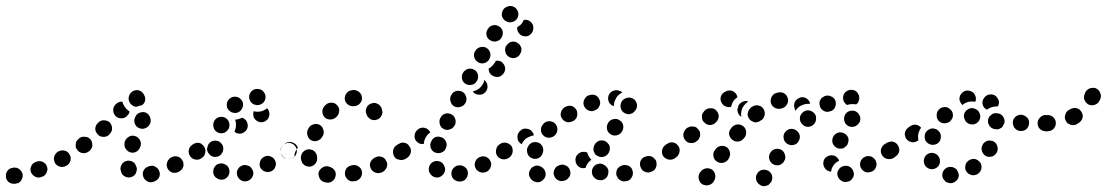

<svg xmlns="http://www.w3.org/2000/svg" viewBox="-40 -589 3753 651"><path d="M31 24Q34 19 36 14Q37 9 37 3Q36 -2 33 -7Q30 -12 26 -15Q22 -18 17 -20Q11 -21 6 -21Q5 -20 4 -20Q-7 -19 -14 -11Q-21 -2 -20 10Q-19 21 -11 28Q-2 35 10 34Q11 34 13 34Q18 33 23 31Q28 28 31 24ZM501 -6Q499 -12 496 -16Q493 -20 488 -23Q483 -26 478 -27Q472 -27 467 -26L465 -25Q454 -22 448 -13Q442 -3 445 8Q447 14 450 18Q453 22 458 25Q463 28 468 29Q474 29 479 28L481 27Q492 24 498 15Q504 5 501 -6ZM118 -4Q120 -9 121 -14Q121 -20 119 -25Q115 -36 105 -40Q94 -45 84 -41L82 -40Q71 -37 66 -26Q61 -16 65 -5Q67 0 71 4Q75 8 79 10Q84 13 90 13Q95 13 101 11L103 10Q108 9 112 5Q116 1 118 -4ZM371 -5Q370 -7 370 -9Q366 -19 372 -30Q377 -40 388 -43Q393 -45 398 -44Q404 -44 409 -41Q413 -39 417 -35Q420 -30 422 -25Q422 -25 422 -24Q423 -22 424 -19Q424 -16 424 -14Q423 -9 422 -5Q420 1 416 5Q412 9 406 11Q396 15 385 10Q375 6 371 -5ZM581 -23Q583 -28 582 -34Q582 -39 579 -44Q574 -54 563 -58Q552 -61 542 -56L540 -55Q535 -53 532 -48Q528 -44 527 -39Q525 -34 525 -28Q526 -23 528 -18Q533 -8 544 -4Q555 -1 565 -6L567 -7Q572 -10 576 -14Q579 -18 581 -23ZM199 -44Q200 -49 200 -54Q199 -60 196 -65Q191 -75 180 -78Q169 -81 159 -76L157 -75Q152 -72 149 -68Q145 -63 144 -58Q142 -53 143 -48Q144 -42 146 -37Q152 -27 163 -24Q173 -21 183 -26L185 -27Q190 -30 194 -34Q197 -39 199 -44ZM652 -92Q649 -97 644 -100Q639 -103 634 -103Q629 -104 623 -103Q618 -102 613 -99L612 -98Q602 -91 600 -80Q598 -69 605 -59Q608 -55 612 -52Q617 -49 622 -48Q628 -47 633 -48Q639 -49 643 -53L645 -54Q654 -60 656 -72Q658 -83 652 -92ZM268 -115Q265 -119 260 -122Q255 -125 250 -125Q244 -126 239 -125Q234 -124 229 -121L228 -119Q223 -116 220 -111Q217 -107 217 -101Q216 -96 217 -90Q218 -85 222 -81Q228 -72 239 -70Q251 -68 260 -75L262 -76Q271 -83 273 -94Q274 -105 268 -115ZM384 -88Q387 -83 391 -79Q395 -75 400 -73Q411 -69 421 -74Q431 -79 435 -90L436 -92Q440 -103 435 -113Q430 -123 420 -127Q414 -129 409 -129Q403 -129 398 -126Q394 -124 390 -120Q386 -116 384 -111L383 -109Q382 -104 382 -98Q382 -93 384 -88ZM333 -173Q325 -181 313 -181Q302 -182 294 -174L292 -172Q284 -165 283 -153Q283 -142 291 -134Q298 -125 310 -125Q321 -124 330 -132L331 -134Q340 -142 340 -153Q340 -164 333 -173ZM431 -155Q442 -150 452 -154Q463 -158 468 -168L469 -170Q473 -181 469 -191Q465 -202 455 -207Q445 -211 434 -207Q423 -203 419 -193L418 -191Q413 -181 417 -170Q421 -159 431 -155ZM399 -211Q397 -212 395 -214Q387 -220 382 -228L381 -230Q377 -236 375 -244Q368 -245 362 -242Q356 -240 352 -235L350 -233Q347 -229 345 -224Q343 -218 344 -213Q344 -208 347 -203Q349 -198 353 -194Q362 -187 373 -188Q384 -188 392 -197L393 -199Q396 -201 397 -204Q399 -207 399 -211ZM401 -239 400 -241Q394 -251 397 -262Q400 -273 409 -279Q419 -285 430 -283Q441 -280 447 -270L448 -268Q454 -259 452 -248Q450 -238 441 -232Q433 -231 426 -228Q424 -228 422 -227Q415 -227 410 -231Q405 -234 401 -239Z M818 -9Q816 -14 813 -18Q810 -23 805 -26Q800 -28 795 -29Q790 -30 784 -29Q779 -27 774 -24Q770 -21 767 -16Q764 -11 763 -6Q763 0 764 5Q767 16 777 22Q786 28 797 25H798Q809 22 815 12Q821 2 818 -9ZM714 20Q719 20 724 17Q729 14 732 10Q739 1 738 -10Q737 -22 728 -29Q723 -32 718 -34Q713 -35 707 -35Q702 -34 697 -32Q692 -29 689 -25Q682 -16 683 -4Q684 7 693 14H694Q698 18 703 19Q708 21 714 20ZM892 -46Q887 -56 876 -59Q865 -63 855 -57Q845 -52 842 -41Q838 -30 843 -20Q846 -15 850 -12Q854 -8 860 -7Q865 -5 870 -6Q876 -6 881 -9Q891 -14 894 -25Q898 -36 892 -46ZM966 -72Q967 -78 966 -83Q965 -88 961 -93Q958 -97 954 -100Q949 -103 944 -104Q938 -105 933 -104Q928 -103 923 -99Q918 -96 915 -91Q912 -87 911 -81Q911 -76 912 -71Q913 -65 916 -61Q919 -56 924 -53Q928 -51 934 -50Q939 -49 945 -50Q950 -51 954 -54H955Q959 -58 962 -62Q965 -67 966 -72ZM628 -105Q621 -104 615 -100H614Q610 -96 607 -92Q604 -87 603 -82Q602 -76 603 -71Q604 -66 607 -61Q614 -52 625 -50Q636 -48 646 -54V-55Q647 -55 647 -56Q648 -56 648 -56Q644 -63 642 -70Q639 -79 640 -89Q641 -96 643 -102Q636 -105 628 -105ZM687 -57Q699 -56 707 -63Q716 -71 717 -82Q718 -94 711 -102Q704 -111 692 -112Q681 -113 672 -106Q664 -99 663 -87H662Q661 -76 669 -67Q676 -58 687 -57ZM790 -185Q795 -181 797 -176Q802 -166 799 -155Q795 -144 785 -139Q778 -135 769 -136Q761 -137 755 -142Q756 -144 756 -145V-146Q760 -154 760 -164Q761 -174 757 -183Q766 -184 774 -187Q778 -188 781 -190Q786 -188 790 -185ZM685 -176Q681 -165 685 -154Q689 -144 700 -139Q710 -135 721 -139Q731 -144 736 -154Q740 -165 736 -176Q732 -186 721 -191Q716 -193 711 -193Q705 -193 700 -191Q695 -189 691 -185Q687 -181 685 -176ZM869 -218Q868 -219 867 -220Q866 -221 865 -222Q864 -221 862 -219Q853 -213 843 -211Q834 -209 824 -211Q822 -211 820 -212Q818 -205 819 -199Q819 -192 823 -187Q830 -177 841 -175Q852 -173 861 -179L862 -180Q871 -186 873 -197Q875 -208 869 -218ZM736 -215Q744 -207 755 -206Q766 -205 775 -213Q779 -217 781 -222Q784 -227 784 -232Q784 -238 783 -243Q781 -248 777 -252Q769 -261 758 -261Q747 -262 738 -254Q729 -246 729 -235Q728 -223 736 -215ZM817 -283Q812 -280 809 -275Q806 -270 805 -265Q803 -254 810 -244Q816 -235 828 -233Q839 -231 849 -238Q858 -244 860 -255Q862 -267 855 -276Q849 -285 838 -287H837Q832 -288 826 -287Q821 -286 817 -283Z M1098 7Q1099 2 1098 -3Q1097 -9 1093 -13Q1090 -18 1085 -20Q1081 -23 1075 -24Q1074 -24 1073 -25Q1061 -27 1052 -20Q1043 -14 1040 -3Q1039 3 1041 8Q1042 13 1045 18Q1048 22 1052 25Q1057 28 1062 29Q1065 30 1067 30Q1078 32 1087 25Q1096 19 1098 7ZM1183 13Q1186 8 1187 3Q1188 -3 1187 -8Q1185 -19 1175 -25Q1166 -31 1155 -29L1151 -28Q1146 -27 1141 -24Q1137 -21 1134 -17Q1131 -12 1130 -7Q1129 -1 1130 4Q1132 15 1142 22Q1151 28 1162 25H1166Q1171 24 1176 20Q1180 17 1183 13ZM1271 -21Q1273 -26 1273 -32Q1273 -37 1270 -42Q1266 -53 1255 -57Q1244 -61 1234 -56L1230 -54Q1226 -52 1222 -48Q1218 -44 1216 -39Q1214 -34 1214 -29Q1215 -23 1217 -18Q1222 -8 1232 -4Q1243 0 1253 -4L1257 -6Q1262 -8 1265 -12Q1269 -16 1271 -21ZM991 -30Q996 -26 1001 -25Q1006 -24 1012 -24Q1023 -26 1030 -35Q1037 -44 1035 -55Q1035 -56 1035 -57Q1035 -63 1032 -68Q1030 -72 1026 -76Q1022 -80 1017 -81Q1011 -83 1006 -83Q1000 -82 996 -80Q991 -78 987 -73Q983 -69 982 -64Q980 -59 980 -53Q980 -51 981 -48Q982 -43 984 -38Q987 -33 991 -30ZM1346 -91Q1343 -96 1338 -99Q1333 -102 1328 -103Q1323 -104 1317 -103Q1312 -101 1307 -98L1304 -96Q1295 -90 1293 -79Q1291 -67 1297 -58Q1300 -53 1305 -50Q1310 -48 1315 -47Q1320 -46 1326 -47Q1331 -48 1336 -51L1339 -53Q1348 -59 1350 -71Q1352 -82 1346 -91ZM917 -61Q913 -66 912 -71Q911 -76 912 -82Q913 -87 916 -92Q919 -96 923 -99L927 -103Q932 -106 937 -107Q943 -108 948 -107Q953 -106 958 -103Q963 -100 966 -96Q967 -94 968 -92Q969 -90 970 -88Q963 -80 960 -71Q958 -64 958 -57L955 -55Q946 -48 934 -50Q923 -52 917 -61ZM1016 -113Q1027 -108 1037 -112Q1048 -116 1053 -126L1055 -129Q1060 -139 1056 -150Q1053 -161 1043 -166Q1033 -171 1022 -167Q1011 -164 1006 -154L1004 -150Q999 -140 1003 -129Q1006 -118 1016 -113ZM1240 -237Q1235 -240 1229 -240Q1224 -240 1219 -238Q1208 -235 1203 -224Q1198 -214 1202 -203Q1202 -202 1203 -201Q1204 -196 1208 -192Q1211 -188 1216 -185Q1221 -182 1226 -182Q1231 -181 1237 -183Q1248 -186 1253 -196Q1259 -206 1255 -217Q1255 -219 1254 -222Q1252 -227 1248 -231Q1245 -235 1240 -237ZM1061 -191Q1069 -183 1081 -184Q1092 -184 1100 -192Q1101 -193 1102 -194Q1110 -202 1110 -214Q1111 -225 1102 -233Q1099 -237 1094 -239Q1089 -241 1083 -241Q1078 -241 1073 -239Q1067 -237 1064 -233Q1062 -232 1061 -230Q1053 -222 1053 -211Q1053 -199 1061 -191ZM1129 -253Q1130 -242 1139 -235Q1148 -228 1159 -229Q1160 -229 1161 -229Q1167 -229 1172 -232Q1177 -234 1180 -238Q1184 -242 1186 -247Q1188 -252 1187 -258Q1187 -263 1185 -268Q1182 -273 1178 -277Q1174 -280 1169 -282Q1164 -284 1159 -284Q1156 -284 1153 -283Q1142 -282 1135 -273Q1128 -264 1129 -253Z M1542 14Q1545 9 1546 4Q1547 -1 1546 -7Q1544 -18 1534 -24Q1525 -30 1513 -28H1512Q1507 -27 1502 -23Q1498 -20 1495 -16Q1492 -11 1491 -6Q1490 0 1491 5Q1493 16 1503 22Q1512 28 1524 26H1525Q1530 25 1535 22Q1539 19 1542 14ZM1455 9Q1460 6 1463 2Q1467 -2 1468 -8Q1470 -13 1469 -18Q1468 -24 1465 -29Q1465 -29 1465 -29Q1460 -39 1449 -42Q1438 -45 1428 -40Q1423 -37 1420 -33Q1416 -29 1415 -23Q1413 -18 1414 -13Q1414 -7 1417 -2Q1417 -2 1418 -1Q1424 9 1435 12Q1446 15 1455 9ZM1622 -44Q1620 -49 1615 -53Q1611 -56 1606 -58Q1601 -59 1595 -59Q1590 -58 1585 -56L1584 -55Q1574 -50 1571 -39Q1567 -28 1573 -18Q1575 -13 1580 -10Q1584 -6 1589 -5Q1594 -3 1600 -4Q1605 -4 1610 -7H1611Q1621 -13 1624 -24Q1628 -34 1622 -44ZM1697 -72Q1698 -77 1697 -83Q1695 -88 1692 -93Q1686 -102 1674 -104Q1663 -106 1654 -99H1653Q1648 -95 1645 -91Q1643 -86 1642 -81Q1641 -75 1642 -70Q1643 -65 1646 -60Q1653 -51 1664 -49Q1675 -47 1685 -54Q1690 -57 1693 -62Q1696 -67 1697 -72ZM1348 -93Q1345 -98 1341 -101Q1336 -104 1331 -105Q1325 -106 1320 -105Q1315 -103 1310 -100H1309Q1305 -96 1302 -92Q1299 -87 1298 -82Q1297 -76 1298 -71Q1299 -66 1302 -61Q1306 -57 1310 -54Q1315 -51 1320 -50Q1326 -49 1331 -50Q1336 -51 1341 -54L1342 -55Q1351 -62 1353 -73Q1355 -84 1348 -93ZM1438 -71Q1444 -69 1449 -70Q1454 -70 1459 -73Q1464 -75 1468 -79Q1471 -84 1473 -89V-90Q1477 -101 1471 -111Q1466 -121 1455 -124Q1444 -128 1434 -123Q1424 -117 1421 -106L1420 -105Q1417 -94 1422 -84Q1427 -74 1438 -71ZM1419 -140Q1418 -141 1417 -143Q1417 -144 1415 -146Q1412 -150 1407 -153Q1403 -155 1397 -156Q1392 -157 1386 -155Q1381 -154 1377 -150L1376 -149Q1367 -142 1366 -131Q1364 -120 1371 -111Q1376 -105 1383 -102Q1389 -100 1397 -101Q1397 -106 1399 -112V-113Q1402 -122 1408 -130Q1413 -136 1419 -140ZM1452 -166Q1453 -161 1457 -157Q1461 -153 1466 -151Q1476 -146 1487 -151Q1498 -155 1502 -165L1503 -166Q1507 -177 1503 -187Q1499 -198 1489 -202Q1478 -207 1468 -203Q1457 -199 1453 -188L1452 -187Q1450 -182 1450 -177Q1450 -171 1452 -166ZM1501 -228Q1511 -223 1522 -227Q1533 -230 1538 -240L1539 -241Q1544 -252 1540 -262Q1537 -273 1527 -278Q1522 -281 1516 -281Q1511 -282 1506 -280Q1500 -278 1496 -275Q1492 -271 1490 -266L1489 -265Q1484 -255 1488 -244Q1491 -233 1501 -228ZM1605 -315Q1605 -316 1604 -316Q1603 -317 1602 -318Q1601 -311 1598 -305L1597 -304Q1593 -296 1585 -289Q1577 -283 1567 -280Q1565 -279 1563 -279Q1563 -278 1564 -277Q1564 -277 1565 -276Q1573 -268 1584 -268Q1596 -267 1604 -275L1605 -276Q1613 -284 1613 -295Q1613 -307 1605 -315ZM1540 -304Q1545 -301 1550 -301Q1556 -300 1561 -302Q1566 -303 1570 -306Q1575 -310 1577 -315L1578 -316Q1583 -326 1580 -337Q1577 -348 1567 -353Q1562 -356 1557 -356Q1551 -357 1546 -355Q1541 -354 1537 -350Q1532 -347 1530 -342L1529 -341Q1524 -331 1527 -320Q1530 -309 1540 -304ZM1664 -376Q1660 -381 1654 -382Q1648 -384 1641 -383Q1640 -381 1639 -378L1638 -377Q1633 -369 1626 -363Q1622 -359 1617 -357Q1617 -356 1617 -356Q1617 -355 1617 -354Q1617 -349 1619 -344Q1622 -339 1626 -335Q1630 -332 1635 -330Q1640 -328 1645 -328Q1651 -328 1656 -330Q1661 -333 1665 -337Q1673 -346 1673 -357Q1672 -368 1664 -376ZM1581 -378Q1591 -372 1602 -375Q1613 -378 1619 -388V-389Q1625 -399 1622 -410Q1619 -421 1609 -427Q1599 -432 1588 -429Q1577 -426 1572 -417L1571 -416Q1565 -406 1568 -395Q1571 -384 1581 -378ZM1717 -442Q1708 -449 1697 -448Q1686 -446 1679 -437L1678 -436Q1671 -427 1673 -416Q1674 -405 1683 -398Q1692 -391 1703 -392Q1715 -394 1722 -403V-404Q1729 -413 1728 -424Q1726 -435 1717 -442ZM1623 -452Q1633 -446 1644 -449Q1655 -452 1661 -462V-463Q1667 -473 1664 -484Q1661 -495 1651 -500Q1641 -506 1630 -503Q1619 -500 1614 -490L1613 -489Q1607 -479 1610 -468Q1613 -457 1623 -452ZM1744 -522Q1742 -522 1740 -522Q1738 -522 1736 -521Q1736 -520 1735 -520Q1731 -510 1723 -503Q1719 -500 1714 -497Q1712 -486 1719 -477Q1725 -468 1737 -466Q1748 -464 1757 -471Q1766 -478 1768 -489Q1768 -490 1768 -491Q1770 -502 1763 -511Q1756 -520 1744 -522ZM1663 -531Q1668 -520 1678 -516Q1688 -511 1699 -515Q1699 -515 1699 -515Q1710 -519 1715 -529Q1720 -540 1716 -550Q1712 -561 1702 -566Q1692 -571 1681 -567Q1680 -567 1679 -566Q1668 -562 1664 -552Q1659 -541 1663 -531Z M1807 14Q1812 5 1809 -6Q1806 -17 1796 -23Q1796 -23 1796 -23Q1791 -26 1786 -27Q1780 -28 1775 -27Q1770 -25 1765 -22Q1761 -19 1758 -14Q1752 -5 1754 6Q1757 17 1767 24Q1768 24 1769 25Q1779 31 1790 28Q1801 24 1807 14ZM2105 -9Q2104 -14 2101 -19Q2098 -23 2093 -26Q2088 -29 2083 -29Q2077 -30 2072 -29L2070 -28Q2059 -25 2053 -16Q2048 -6 2050 5Q2052 10 2055 15Q2058 19 2063 22Q2068 25 2073 26Q2079 26 2084 25H2086Q2097 22 2102 12Q2108 2 2105 -9ZM1892 8Q1894 3 1894 -2Q1894 -8 1892 -13Q1888 -24 1878 -28Q1867 -33 1857 -29L1855 -28Q1850 -26 1846 -23Q1842 -19 1840 -14Q1837 -9 1837 -3Q1837 2 1839 7Q1843 18 1854 23Q1864 27 1875 23H1876Q1881 21 1885 17Q1889 13 1892 8ZM2018 11Q2021 6 2022 1Q2023 -4 2023 -10Q2022 -15 2019 -20Q2016 -24 2012 -28Q2012 -28 2011 -28Q2007 -31 2002 -33Q1997 -35 1991 -34Q1986 -33 1981 -31Q1976 -28 1973 -24Q1966 -15 1967 -4Q1968 8 1977 15Q1978 16 1979 17Q1988 23 2000 22Q2011 20 2018 11ZM2185 -24Q2187 -29 2186 -34Q2186 -40 2184 -45Q2181 -50 2177 -53Q2173 -57 2168 -59Q2163 -60 2157 -60Q2152 -60 2147 -57H2145Q2135 -52 2131 -41Q2128 -30 2133 -20Q2135 -15 2139 -11Q2143 -8 2148 -6Q2154 -4 2159 -4Q2164 -5 2169 -7L2171 -8Q2176 -10 2180 -14Q2183 -18 2185 -24ZM1917 -29Q1914 -33 1912 -39Q1911 -44 1911 -49Q1912 -55 1914 -60Q1917 -64 1921 -68L1923 -69Q1929 -74 1936 -74Q1944 -75 1951 -72Q1951 -71 1952 -69Q1955 -59 1962 -51Q1963 -49 1965 -47Q1960 -44 1955 -38Q1949 -31 1946 -22Q1946 -21 1946 -20Q1943 -19 1941 -19Q1938 -19 1935 -19Q1930 -19 1925 -22Q1920 -25 1917 -29ZM2256 -91Q2253 -96 2248 -99Q2244 -102 2238 -103Q2233 -104 2227 -103Q2222 -101 2218 -98L2216 -97Q2207 -91 2205 -80Q2203 -68 2209 -59Q2212 -55 2217 -52Q2222 -49 2227 -48Q2232 -47 2238 -48Q2243 -49 2248 -52L2249 -53Q2258 -60 2260 -71Q2262 -82 2256 -91ZM1694 -94Q1691 -98 1686 -101Q1682 -104 1676 -105Q1671 -106 1666 -105Q1660 -104 1656 -101L1654 -100Q1650 -96 1647 -92Q1644 -87 1643 -82Q1642 -76 1643 -71Q1644 -66 1647 -61Q1651 -57 1655 -54Q1660 -51 1665 -50Q1671 -49 1676 -50Q1681 -51 1686 -54L1687 -55Q1696 -62 1698 -73Q1700 -84 1694 -94ZM1749 -67Q1751 -62 1755 -58Q1759 -54 1765 -52Q1775 -48 1786 -53Q1796 -58 1800 -69V-70Q1804 -81 1800 -91Q1795 -102 1784 -106Q1773 -109 1763 -105Q1753 -100 1749 -89L1748 -88Q1746 -82 1747 -77Q1747 -72 1749 -67ZM1973 -76Q1975 -71 1978 -66Q1982 -62 1987 -60Q1997 -54 2008 -58Q2018 -61 2024 -71L2025 -73Q2027 -78 2028 -83Q2028 -88 2027 -94Q2025 -99 2021 -103Q2018 -107 2013 -110Q2003 -115 1992 -112Q1981 -108 1976 -98L1975 -97Q1973 -92 1972 -87Q1972 -81 1973 -76ZM1715 -131Q1716 -136 1719 -140Q1722 -145 1727 -148L1728 -149Q1733 -152 1738 -153Q1744 -153 1749 -152Q1755 -151 1759 -148Q1763 -145 1766 -140Q1768 -138 1769 -135Q1770 -132 1770 -130Q1762 -129 1754 -125Q1744 -121 1737 -113Q1732 -107 1729 -100Q1726 -102 1723 -104Q1720 -107 1718 -110Q1715 -114 1715 -120Q1714 -125 1715 -131ZM1802 -130Q1810 -122 1821 -122Q1833 -122 1841 -130L1842 -131Q1850 -139 1850 -150Q1850 -162 1842 -170Q1834 -178 1822 -178Q1811 -178 1803 -170L1802 -168Q1794 -160 1794 -149Q1794 -138 1802 -130ZM2030 -134Q2034 -131 2039 -130Q2045 -129 2050 -130Q2056 -131 2060 -134Q2065 -137 2068 -142L2069 -143Q2072 -148 2073 -153Q2074 -158 2073 -164Q2072 -169 2069 -174Q2066 -178 2061 -181Q2052 -188 2040 -185Q2029 -183 2023 -174L2022 -172Q2016 -163 2018 -152Q2020 -140 2030 -134ZM1865 -188Q1871 -178 1882 -175Q1894 -173 1903 -179H1905Q1909 -182 1913 -187Q1916 -191 1917 -197Q1918 -202 1917 -207Q1917 -213 1914 -217Q1908 -227 1897 -230Q1886 -232 1876 -226L1874 -225Q1865 -219 1862 -208Q1859 -197 1865 -188ZM2077 -206Q2082 -203 2088 -202Q2093 -201 2098 -203Q2104 -204 2108 -208Q2112 -211 2115 -216L2116 -217Q2122 -227 2119 -238Q2116 -249 2106 -255Q2096 -260 2085 -257Q2074 -254 2068 -245L2067 -243Q2062 -233 2065 -222Q2068 -211 2077 -206ZM1940 -230Q1942 -225 1946 -221Q1949 -217 1954 -215Q1959 -213 1965 -212Q1970 -212 1975 -214L1977 -215Q1982 -217 1986 -220Q1990 -224 1992 -229Q1995 -234 1995 -240Q1995 -245 1993 -250Q1989 -261 1979 -266Q1969 -270 1958 -266H1956Q1946 -262 1941 -251Q1936 -241 1940 -230ZM2053 -283H2054Q2059 -282 2063 -280Q2066 -279 2070 -276Q2065 -273 2061 -270Q2053 -264 2049 -256L2048 -254Q2043 -246 2042 -237Q2041 -233 2041 -229Q2032 -232 2026 -240Q2021 -249 2022 -258Q2023 -270 2032 -277Q2041 -284 2053 -283Z M2565 -10Q2555 -15 2544 -13Q2533 -10 2527 0Q2521 10 2524 21Q2527 32 2537 38Q2541 41 2547 42Q2552 43 2557 41Q2563 40 2567 37Q2571 33 2574 29L2575 28Q2580 18 2578 7Q2575 -4 2565 -10ZM2374 -14Q2369 -17 2364 -18Q2359 -19 2353 -18Q2348 -17 2343 -14Q2339 -12 2336 -7L2333 -4Q2327 6 2329 17Q2331 28 2340 35Q2350 41 2361 39Q2372 37 2379 28L2381 24Q2387 15 2385 4Q2383 -8 2374 -14ZM2851 15Q2854 10 2855 5Q2856 -1 2854 -6Q2851 -17 2842 -23Q2832 -29 2821 -26H2820Q2809 -23 2803 -13Q2797 -4 2800 7Q2803 18 2813 24Q2822 30 2834 27Q2839 26 2844 23Q2848 19 2851 15ZM2928 -46Q2926 -50 2921 -54Q2917 -57 2912 -59Q2906 -60 2901 -60Q2896 -59 2891 -56H2890Q2880 -50 2877 -39Q2874 -28 2880 -18Q2882 -14 2887 -10Q2891 -7 2896 -5Q2901 -4 2907 -5Q2912 -5 2917 -8H2918Q2928 -14 2931 -25Q2934 -36 2928 -46ZM2752 -40V-41Q2753 -46 2756 -51Q2759 -55 2764 -58Q2769 -61 2774 -62Q2779 -63 2785 -62Q2792 -61 2797 -56Q2803 -51 2805 -44Q2801 -42 2798 -40Q2789 -34 2784 -25Q2779 -17 2778 -7Q2777 -7 2775 -7Q2774 -8 2773 -8Q2762 -10 2756 -20Q2750 -29 2752 -40ZM2611 -80Q2606 -83 2601 -84Q2595 -85 2590 -84Q2585 -83 2580 -80Q2576 -77 2573 -72H2572Q2566 -62 2568 -51Q2570 -40 2580 -33Q2584 -30 2590 -29Q2595 -28 2601 -29Q2606 -30 2610 -33Q2615 -36 2618 -41V-42Q2625 -51 2622 -62Q2620 -73 2611 -80ZM2424 -90Q2419 -93 2414 -94Q2409 -95 2403 -94Q2398 -93 2393 -90Q2389 -87 2386 -83L2383 -79Q2377 -70 2379 -59Q2381 -47 2391 -41Q2400 -35 2411 -37Q2422 -39 2429 -48L2431 -52Q2437 -61 2435 -72Q2433 -83 2424 -90ZM2998 -93Q2994 -97 2990 -100Q2985 -103 2980 -104Q2975 -105 2969 -104Q2964 -103 2959 -100V-99Q2949 -93 2947 -82Q2945 -70 2952 -61Q2955 -57 2959 -54Q2964 -51 2969 -50Q2975 -49 2980 -50Q2985 -51 2990 -54Q3000 -61 3002 -72Q3004 -83 2998 -93ZM2264 -74Q2265 -79 2264 -85Q2263 -90 2260 -94Q2253 -104 2242 -106Q2231 -108 2222 -101L2219 -100Q2215 -96 2212 -92Q2209 -87 2208 -82Q2207 -76 2208 -71Q2209 -66 2212 -61Q2219 -52 2230 -50Q2241 -48 2251 -54L2253 -56Q2258 -59 2260 -64Q2263 -68 2264 -74ZM2785 -125Q2780 -115 2783 -104Q2787 -93 2797 -88Q2802 -85 2807 -85Q2813 -85 2818 -86Q2823 -88 2827 -92Q2831 -95 2834 -100V-101Q2839 -111 2836 -122Q2832 -132 2822 -137Q2817 -140 2812 -140Q2806 -141 2801 -139Q2796 -137 2792 -134Q2787 -130 2785 -125ZM2661 -146Q2652 -153 2641 -152Q2630 -151 2623 -142L2622 -141Q2615 -132 2617 -121Q2618 -110 2627 -103Q2636 -96 2647 -97Q2659 -98 2666 -107V-108Q2673 -117 2672 -128Q2670 -139 2661 -146ZM2334 -131Q2334 -137 2333 -142Q2331 -147 2327 -151Q2324 -155 2319 -158Q2314 -160 2308 -160Q2303 -161 2298 -159Q2292 -157 2288 -154L2286 -152Q2278 -144 2277 -133Q2276 -122 2284 -113Q2291 -104 2303 -104Q2314 -103 2323 -111L2325 -112Q2329 -116 2331 -121Q2334 -126 2334 -131ZM2480 -161Q2471 -168 2460 -167Q2449 -166 2441 -157L2439 -154Q2431 -145 2432 -134Q2434 -123 2442 -116Q2451 -108 2462 -109Q2474 -110 2481 -119L2484 -122Q2491 -131 2490 -142Q2489 -154 2480 -161ZM2836 -162Q2841 -159 2846 -159Q2852 -158 2857 -160Q2862 -161 2866 -165Q2871 -168 2873 -173H2874Q2879 -183 2876 -194Q2872 -205 2862 -211Q2858 -213 2852 -214Q2847 -214 2842 -213Q2836 -211 2832 -208Q2828 -204 2825 -200V-199Q2820 -189 2823 -178Q2826 -167 2836 -162ZM2720 -206Q2712 -214 2700 -215Q2689 -215 2681 -207L2680 -206Q2672 -198 2672 -187Q2672 -176 2680 -168Q2688 -159 2699 -159Q2711 -159 2719 -167Q2727 -175 2727 -187Q2728 -198 2720 -206ZM2388 -215Q2384 -219 2379 -221Q2374 -222 2368 -222Q2363 -222 2358 -220Q2353 -218 2349 -214L2347 -211Q2339 -203 2340 -192Q2340 -180 2349 -173Q2357 -165 2368 -165Q2380 -166 2387 -174L2389 -176Q2397 -184 2397 -196Q2396 -207 2388 -215ZM2547 -222Q2544 -226 2539 -229Q2534 -231 2529 -232Q2523 -232 2518 -231Q2513 -229 2508 -226L2505 -223Q2497 -216 2495 -204Q2494 -193 2502 -184Q2505 -180 2510 -178Q2515 -175 2520 -174Q2526 -174 2531 -176Q2536 -177 2540 -181L2544 -183Q2552 -191 2553 -202Q2554 -213 2547 -222ZM2473 -241Q2482 -248 2493 -246Q2494 -246 2495 -246Q2496 -245 2497 -245Q2495 -244 2494 -243L2491 -240Q2484 -234 2479 -226Q2474 -217 2473 -206Q2472 -199 2474 -193Q2466 -197 2463 -205Q2459 -213 2461 -222Q2461 -223 2462 -223Q2463 -235 2473 -241ZM2791 -251Q2788 -256 2784 -259Q2779 -262 2774 -264Q2769 -265 2763 -265Q2758 -264 2753 -262V-261Q2748 -259 2744 -255Q2741 -250 2739 -245Q2738 -240 2739 -234Q2739 -229 2742 -224Q2744 -219 2749 -216Q2753 -212 2758 -211Q2763 -209 2769 -210Q2774 -211 2779 -213H2780Q2790 -219 2793 -230Q2796 -241 2791 -251ZM2653 -237Q2654 -242 2657 -247Q2660 -251 2665 -254Q2669 -257 2675 -259Q2686 -261 2695 -255Q2705 -248 2707 -237Q2707 -237 2707 -237Q2704 -237 2701 -237Q2690 -237 2681 -233Q2672 -230 2665 -223Q2660 -218 2657 -213Q2656 -216 2655 -219Q2654 -222 2653 -226Q2653 -226 2653 -226Q2652 -231 2653 -237ZM2629 -236Q2631 -240 2632 -246Q2633 -251 2631 -256Q2628 -267 2618 -273Q2608 -278 2597 -275Q2595 -274 2592 -274Q2581 -270 2576 -260Q2571 -250 2574 -239Q2578 -228 2588 -223Q2598 -218 2609 -221Q2611 -222 2612 -222Q2618 -224 2622 -227Q2626 -231 2629 -236ZM2417 -277Q2419 -278 2421 -279Q2426 -282 2431 -282Q2436 -283 2442 -281Q2447 -279 2451 -276Q2455 -272 2458 -267Q2459 -265 2459 -264Q2460 -262 2460 -260Q2460 -260 2460 -259Q2451 -253 2446 -245Q2441 -237 2439 -227Q2430 -224 2421 -228Q2412 -231 2407 -240Q2401 -250 2404 -261Q2407 -272 2417 -277ZM2819 -263Q2821 -274 2831 -280Q2840 -286 2851 -284H2852Q2857 -283 2862 -280Q2866 -277 2869 -272Q2872 -268 2873 -262Q2874 -257 2873 -252Q2872 -247 2870 -242Q2867 -238 2863 -235Q2859 -236 2855 -236Q2845 -237 2835 -234Q2834 -234 2832 -233Q2829 -235 2827 -237Q2825 -239 2823 -242Q2820 -246 2819 -252Q2818 -257 2819 -263Z M3211 6Q3211 1 3209 -4Q3207 -9 3204 -14Q3200 -18 3195 -20Q3191 -23 3185 -23H3184Q3173 -24 3164 -16Q3156 -9 3155 2Q3155 8 3156 13Q3158 18 3162 22Q3165 27 3170 29Q3175 31 3180 32H3181Q3192 33 3201 25Q3210 18 3211 6ZM3283 -39Q3279 -43 3275 -46Q3270 -49 3265 -50Q3259 -51 3254 -49Q3249 -48 3244 -45V-44Q3239 -41 3236 -36Q3234 -32 3233 -26Q3232 -21 3233 -15Q3235 -10 3238 -6Q3241 -1 3246 1Q3251 4 3256 5Q3262 6 3267 4Q3272 3 3277 0V-1Q3286 -7 3288 -19Q3289 -30 3283 -39ZM3129 -17Q3134 -19 3138 -22Q3142 -26 3145 -31Q3147 -36 3147 -42Q3147 -47 3146 -52L3145 -53Q3141 -64 3131 -68Q3121 -73 3110 -69Q3099 -65 3095 -55Q3090 -45 3094 -34V-33Q3098 -23 3108 -18Q3118 -13 3129 -17ZM3009 -77Q3010 -82 3008 -88Q3007 -93 3004 -97Q3001 -102 2996 -105Q2992 -108 2986 -109Q2981 -110 2976 -108Q2970 -107 2966 -104L2959 -100Q2950 -93 2948 -82Q2946 -71 2952 -61Q2959 -52 2970 -50Q2981 -48 2991 -54L2997 -59Q3002 -62 3005 -67Q3008 -71 3009 -77ZM3330 -109Q3325 -112 3319 -112Q3314 -113 3309 -112Q3303 -110 3299 -107Q3295 -104 3292 -99V-98Q3286 -89 3289 -78Q3292 -67 3301 -61Q3306 -58 3312 -57Q3317 -57 3322 -58Q3328 -59 3332 -63Q3336 -66 3339 -71Q3345 -81 3342 -92Q3339 -103 3330 -109ZM3098 -112Q3101 -108 3105 -104Q3109 -101 3115 -99Q3126 -96 3136 -101Q3146 -106 3149 -117V-118Q3151 -123 3150 -129Q3150 -134 3147 -139Q3144 -144 3140 -147Q3136 -151 3131 -152Q3120 -156 3110 -150Q3100 -145 3096 -134V-133Q3095 -128 3095 -123Q3096 -117 3098 -112ZM3065 -166Q3055 -167 3046 -161L3039 -156Q3035 -153 3032 -148Q3029 -144 3028 -138Q3027 -133 3029 -128Q3030 -122 3033 -118Q3040 -109 3051 -107Q3062 -105 3072 -112L3074 -113Q3073 -117 3073 -121Q3072 -131 3075 -140Q3078 -149 3083 -156Q3076 -165 3065 -166ZM3533 -171Q3533 -176 3531 -181Q3529 -187 3525 -190Q3521 -194 3516 -196Q3511 -198 3506 -199H3505Q3494 -199 3486 -190Q3478 -182 3478 -171Q3478 -166 3480 -161Q3482 -155 3486 -152Q3490 -148 3495 -146Q3500 -144 3505 -144H3506Q3517 -143 3525 -152Q3533 -160 3533 -171ZM3449 -171Q3450 -177 3448 -182Q3446 -187 3442 -191Q3438 -195 3433 -197Q3428 -200 3423 -200H3422Q3411 -200 3403 -193Q3394 -185 3394 -173Q3394 -168 3396 -163Q3397 -158 3401 -154Q3405 -150 3410 -147Q3415 -145 3420 -145H3421Q3432 -144 3441 -152Q3449 -160 3449 -171ZM3356 -156Q3360 -160 3362 -165Q3365 -169 3366 -175Q3367 -186 3360 -195Q3353 -204 3341 -205Q3329 -207 3320 -199Q3311 -192 3310 -181Q3309 -170 3316 -161Q3323 -152 3335 -151Q3341 -150 3346 -151Q3351 -153 3356 -156ZM3282 -185Q3286 -195 3281 -206Q3277 -216 3266 -220Q3255 -225 3245 -220Q3234 -215 3230 -205Q3226 -194 3231 -184Q3235 -173 3246 -169Q3257 -165 3267 -169Q3278 -174 3282 -185ZM3145 -177Q3154 -170 3165 -171Q3176 -172 3184 -180V-181Q3192 -189 3191 -201Q3190 -212 3181 -219Q3173 -227 3161 -226Q3150 -225 3143 -217L3142 -216Q3135 -207 3136 -196Q3136 -185 3145 -177ZM3300 -222H3299Q3291 -230 3291 -242Q3292 -253 3300 -261Q3308 -269 3319 -269Q3331 -269 3339 -261V-260Q3345 -254 3347 -245Q3348 -236 3343 -228Q3334 -229 3324 -226Q3314 -223 3306 -217Q3304 -218 3303 -219Q3301 -220 3300 -222ZM3215 -264Q3217 -269 3221 -273Q3224 -277 3229 -279L3230 -280Q3235 -282 3241 -282Q3246 -282 3251 -280Q3256 -278 3260 -275Q3264 -271 3266 -266Q3269 -261 3269 -255Q3269 -249 3267 -244Q3261 -245 3255 -245Q3245 -245 3236 -241Q3229 -238 3223 -233Q3221 -235 3219 -238Q3217 -240 3216 -243Q3213 -248 3213 -254Q3213 -259 3215 -264Z M3532 -152Q3536 -156 3538 -161Q3540 -166 3540 -171Q3540 -183 3532 -191Q3523 -199 3512 -199Q3509 -198 3506 -198Q3495 -199 3487 -191Q3479 -183 3479 -171Q3478 -166 3480 -161Q3483 -156 3486 -152Q3490 -148 3495 -146Q3500 -144 3506 -144Q3509 -143 3513 -144Q3518 -144 3523 -146Q3528 -148 3532 -152ZM3630 -188Q3632 -194 3631 -199Q3630 -205 3627 -209Q3622 -219 3611 -222Q3599 -225 3590 -219Q3587 -218 3585 -217Q3575 -211 3572 -200Q3568 -189 3574 -179Q3576 -175 3580 -171Q3585 -168 3590 -166Q3595 -164 3601 -165Q3606 -165 3611 -168Q3614 -170 3617 -172Q3622 -174 3625 -179Q3629 -183 3630 -188ZM3675 -290Q3670 -292 3665 -291Q3659 -291 3654 -289Q3649 -287 3645 -283Q3641 -279 3639 -274Q3639 -272 3638 -271Q3633 -260 3637 -250Q3642 -239 3652 -234Q3662 -230 3673 -234Q3684 -238 3688 -248Q3689 -251 3691 -254Q3695 -264 3690 -275Q3686 -285 3675 -290Z"/></svg>

Font: FRB American Cursive Guidelines Dotted Ultra
Style: Bold Italic
Weight: 1000
Italic angle: -25°
Version: Version 2.0;Modular Font Editor K font №1